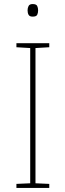

<svg xmlns="http://www.w3.org/2000/svg" viewBox="-20 -927 323 947"><path d="M223 0H61V-20L129 -23V-690L61 -694V-714H223V-694L155 -690V-23L223 -20ZM141 -907Q159 -907 163.5 -897.5Q168 -888 168 -876Q168 -863 163.5 -854Q159 -845 141 -845Q126 -845 121 -854Q116 -863 116 -876Q116 -888 121 -897.5Q126 -907 141 -907Z"/></svg>

Font: Noto Sans Cherokee Thin
Style: Regular
Weight: 100
Designer: Monotype Design Team
Foundry: Monotype Imaging Inc.
Version: Version 2.001; ttfautohint (v1.8.4.7-5d5b)